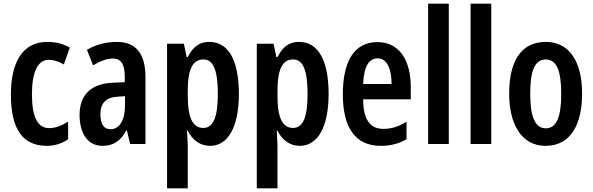

<svg xmlns="http://www.w3.org/2000/svg" viewBox="-20 -780 3212 1040"><path d="M234 10C273 10 316 -2 349 -26V-121C314 -99 280 -86 246 -86C184 -86 153 -147 153 -269C153 -391 185 -456 244 -456C271 -456 298 -447 326 -431L358 -522C324 -542 285 -553 236 -553C100 -553 39 -439 39 -268C39 -80 103 10 234 10Z M613 -553C553 -553 498 -538 451 -510L484 -426C526 -451 561 -463 591 -463C637 -463 656 -430 656 -362V-335L591 -332C475 -327 411 -268 411 -157C411 -70 447 10 535 10C596 10 634 -18 665 -74H667L685 0H768V-362C768 -487 718 -553 613 -553ZM616 -256 657 -259V-207C657 -128 626 -80 579 -80C543 -80 524 -106 524 -161C524 -221 554 -253 616 -256Z M1114 -553C1065 -553 1029 -533 997 -471H991L976 -543H885V240H997V13C997 -7 995 -35 993 -72H997C1024 -18 1067 10 1118 10C1216 10 1274 -94 1274 -271C1274 -454 1217 -553 1114 -553ZM1082 -458C1137 -458 1160 -396 1160 -270C1160 -146 1135 -87 1082 -87C1024 -87 997 -141 997 -262V-286C997 -406 1024 -458 1082 -458Z M1600 -553C1551 -553 1515 -533 1483 -471H1477L1462 -543H1371V240H1483V13C1483 -7 1481 -35 1479 -72H1483C1510 -18 1553 10 1604 10C1702 10 1760 -94 1760 -271C1760 -454 1703 -553 1600 -553ZM1568 -458C1623 -458 1646 -396 1646 -270C1646 -146 1621 -87 1568 -87C1510 -87 1483 -141 1483 -262V-286C1483 -406 1510 -458 1568 -458Z M2025 -552C1901 -552 1837 -452 1837 -268C1837 -102 1896 10 2042 10C2094 10 2140 -1 2182 -26V-121C2138 -93 2100 -82 2056 -82C1983 -82 1948 -134 1947 -242H2205V-309C2205 -453 2143 -552 2025 -552ZM2026 -464C2076 -464 2101 -407 2101 -325H1947C1951 -422 1979 -464 2026 -464Z M2411 0V-760H2299V0Z M2641 0V-760H2529V0Z M3133 -272C3133 -455 3058 -553 2937 -553C2798 -553 2738 -443 2738 -272C2738 -113 2801 10 2935 10C3077 10 3133 -115 3133 -272ZM2852 -272C2852 -397 2877 -458 2936 -458C2995 -458 3020 -396 3020 -272C3020 -147 2995 -85 2936 -85C2878 -85 2852 -149 2852 -272Z"/></svg>

Font: Noto Sans Lao Looped ExtraCondensed SemiBold
Style: Regular
Weight: 600
Width: 2
Designer: Mark Frömberg, Ben Mitchell
Foundry: The Fontpad Ltd
Version: Version 1.002